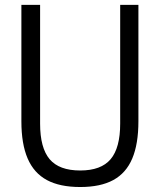

<svg xmlns="http://www.w3.org/2000/svg" viewBox="-20 -760 658 790"><path d="M68 -261V-740H145V-251.5Q145 -151.5 184.2 -105Q223.5 -58.5 310 -58.5Q396 -58.5 435.2 -105Q474.5 -151.5 474.5 -251.5V-740H549.5V-261Q549.5 -167.5 524.2 -107.8Q499 -48 446.2 -19.2Q393.5 9.5 310 9.5Q226 9.5 172.8 -19.2Q119.5 -48 93.8 -107.8Q68 -167.5 68 -261Z"/></svg>

Font: Encode Sans Condensed
Style: Regular
Weight: 400
Width: 3
Designer: Multiple Designers
Foundry: Impallari Type
Version: Version 2.000